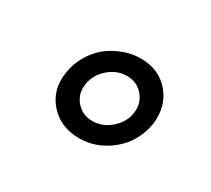

<svg xmlns="http://www.w3.org/2000/svg" viewBox="-55 -738 392 357"><g transform="rotate(30 141.0 -560.0)"><path d="M143 -507Q122 -507 108.5 -522.5Q95 -538 98 -559Q101 -581 118.5 -596.5Q136 -612 158 -612Q179 -612 192.5 -596.5Q206 -581 203 -559Q200 -538 182.5 -522.5Q165 -507 143 -507ZM56 -560Q50 -521 74 -494Q98 -467 138 -467Q158 -467 175.5 -474Q193 -481 207 -493Q222 -505 231.5 -522.5Q241 -540 244 -559Q249 -599 226 -626Q203 -653 164 -653Q145 -653 126.5 -646Q108 -639 93 -627Q78 -614 68.5 -597Q59 -580 56 -560Z"/></g></svg>

Font: Josefin Slab Thin SemiBold
Style: Italic
Weight: 600
Italic angle: -12°
Version: Version 2.000